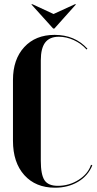

<svg xmlns="http://www.w3.org/2000/svg" viewBox="-20 -873 454 903"><path d="M127 -853H132.8L231.9 -807.1L332 -853H337.9L235.8 -738.8H230ZM41 -210.9V-497.1Q41 -593.8 94 -651.4Q147 -709 236.8 -709Q332 -709 391.1 -644L387.2 -640.1Q361.8 -668.5 327.1 -684.3Q292.5 -700.2 256.8 -700.2Q213.4 -700.2 192.6 -673.1Q171.9 -646 171.9 -588.9V-117.2Q171.9 -51.3 189.5 -25.1Q207 1 252 1Q305.2 1 349.6 -27.1Q394 -55.2 408.2 -98.1L414.1 -95.2Q394 -45.9 347.2 -18.1Q300.3 9.8 238.8 9.8Q147.5 9.8 94.2 -49.6Q41 -108.9 41 -210.9Z"/></svg>

Font: Moniqa Black Display
Style: Regular
Weight: 900
Designer: Rajesh Rajput
Foundry: Rajesh Rajput
Version: Version 1.000